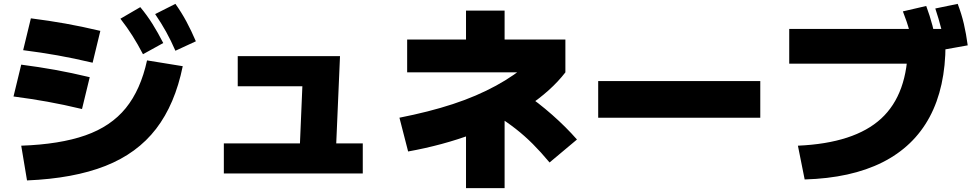

<svg xmlns="http://www.w3.org/2000/svg" viewBox="-20 -875 5040 995"><path d="M90 -120Q290 -127 422.5 -173.5Q555 -220 632 -315Q709 -410 742 -562L927 -532Q887 -335 789 -207.5Q691 -80 526 -15Q361 50 120 60ZM405 -310Q309 -333 225.5 -348Q142 -363 50 -375L90 -540Q182 -528 265.5 -513Q349 -498 445 -475ZM460 -550Q363 -573 278.5 -588Q194 -603 100 -615L140 -780Q234 -768 318.5 -753Q403 -738 500 -715ZM721 -594Q694 -646 666.5 -689.5Q639 -733 604 -778L707 -838Q742 -796 770.5 -750.5Q799 -705 826 -652ZM889 -612Q866 -665 841 -710Q816 -755 784 -802L889 -855Q921 -810 946 -763.5Q971 -717 995 -661Z M1531 -51 1549 -476 1594 -428H1212V-584H1742L1719 -51ZM1140 24V-132H1860V24Z M2050 -265Q2126 -280 2195 -297.5Q2264 -315 2326.5 -335.5Q2389 -356 2445 -380Q2501 -404 2550.5 -431Q2600 -458 2642.5 -487.5Q2685 -517 2720 -550L2770 -500H2090V-670H2395V-820H2595V-670H2910V-500Q2873 -452 2823.5 -407.5Q2774 -363 2713 -322.5Q2652 -282 2581.5 -246.5Q2511 -211 2432.5 -181.5Q2354 -152 2269 -129Q2184 -106 2095 -90ZM2395 100V-300H2595V100ZM2828 -33Q2783 -87 2741 -129Q2699 -171 2653 -207Q2607 -243 2551 -278L2696 -393Q2770 -343 2841.5 -280Q2913 -217 2970 -152Z M3080 -265V-455H3920V-265Z M4115 -120Q4408 -133 4546.5 -260.5Q4685 -388 4685 -645L4780 -545H4070V-725H4880V-645Q4880 -422 4797.5 -268.5Q4715 -115 4552.5 -33.5Q4390 48 4150 55ZM4717 -605Q4707 -664 4693.5 -713.5Q4680 -763 4659 -816L4780 -844Q4799 -793 4812.5 -741.5Q4826 -690 4836 -630ZM4878 -619Q4870 -678 4857.5 -727.5Q4845 -777 4827 -831L4943 -855Q4963 -803 4975 -751.5Q4987 -700 4995 -640Z"/></svg>

Font: M PLUS 1 Thin Black
Style: Regular
Weight: 900
Version: Version 1.001